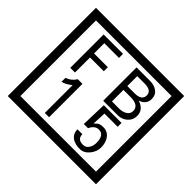

<svg xmlns="http://www.w3.org/2000/svg" viewBox="-230 -1243 1616 1616"><g transform="rotate(45 577.5 -435.0)"><path d="M1103 90H53V-960H1103ZM1028 15V-885H128V15ZM488 -799H313V-677H477V-629H313V-450H257V-847H488ZM942 -561Q942 -513 906.5 -481.5Q871 -450 823 -450H649V-847H808Q859 -847 891 -824Q928 -798 928 -749Q928 -686 860 -662Q942 -636 942 -561ZM877 -741Q877 -799 792 -799H705V-681H791Q877 -681 877 -741ZM889 -567Q889 -635 788 -635H705V-498H791Q828 -498 855 -513Q889 -532 889 -567ZM425 -30H374V-361Q328 -323 288 -315V-361Q339 -378 370 -427H425ZM915 -160Q916 -111 880.5 -67Q845 -23 796 -23Q741 -23 706 -46Q666 -74 666 -127H724Q724 -67 790 -67Q824 -67 843 -97Q860 -124 860 -159Q860 -253 795 -253Q748 -253 722 -196H672L679 -427H890V-381H733L727 -257Q740 -269 753 -281Q772 -294 807 -294Q859 -294 889 -252Q915 -215 915 -160Z"/></g></svg>

Font: Unicode BMP Fallback SIL
Style: Regular
Weight: 400
Foundry: NRSI, SIL International
Version: Version 5.1 Based on Unicode 5.1